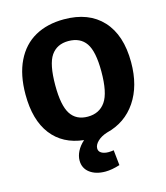

<svg xmlns="http://www.w3.org/2000/svg" viewBox="-135 -823 996 1153"><g transform="rotate(-15 363.0 -247.0)"><path d="M364 80Q364 99 381 109Q398 119 425 119Q435 119 443 118Q451 117 457 116L467 211Q416 227 377 227Q317 227 280 199Q243 171 243 123Q243 95 257.5 66Q272 37 301 11Q172 -3 102 -94Q32 -185 32 -344Q32 -466 73.5 -551Q115 -636 191 -678.5Q267 -721 371 -721Q525 -721 610 -629Q695 -537 695 -368Q695 -221 629 -123.5Q563 -26 446 3Q408 15 386 36.5Q364 58 364 80ZM360 -119Q432 -119 470 -173.5Q508 -228 508 -361Q508 -485 472.5 -536.5Q437 -588 363 -588Q292 -588 255.5 -535.5Q219 -483 219 -350Q219 -226 253.5 -172.5Q288 -119 360 -119Z"/></g></svg>

Font: Bitter Pro ExtraBold
Style: Regular
Weight: 800
Designer: Sol Matas, and Bitter project Authors
Foundry: Sol Matas
Version: Version 1.010